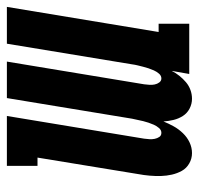

<svg xmlns="http://www.w3.org/2000/svg" viewBox="-48 -548 578 558"><g transform="rotate(90 241.0 -269.0)"><path d="M-18 0 55 -441H31V-530H177L168 -479Q174 -491 182.5 -501.5Q191 -512 201 -520.5Q211 -529 223.5 -533.5Q236 -538 249 -538Q264 -538 277.5 -531Q291 -524 299 -511.5Q307 -499 310.5 -484.5Q314 -470 315 -455Q321 -470 329 -484.5Q337 -499 349 -511.5Q361 -524 376 -531Q391 -538 407 -538Q423 -538 437 -530Q451 -522 458.5 -508.5Q466 -495 469.5 -479.5Q473 -464 473.5 -448Q474 -432 472.5 -415Q471 -398 468 -382L420 -89H444V0H299L365 -399Q366 -407 366.5 -414.5Q367 -422 365.5 -429.5Q364 -437 360 -443Q356 -449 348 -449Q340 -449 334 -442Q328 -435 324.5 -427Q321 -419 318.5 -411.5Q316 -404 314 -396Q312 -388 310.5 -380Q309 -372 307 -364L247 0H141L207 -399Q208 -407 208.5 -414.5Q209 -422 207.5 -429.5Q206 -437 201.5 -443Q197 -449 190 -449Q182 -449 176 -442Q170 -435 166.5 -427Q163 -419 160.5 -411.5Q158 -404 156 -396Q154 -388 152 -380Q150 -372 149 -364L89 0Z"/></g></svg>

Font: Iosevka Slab Extrabold
Style: Italic
Weight: 800
Italic angle: -9°
Monospace: yes
Designer: Belleve Invis
Foundry: Belleve Invis
Version: Version 11.1.0; ttfautohint (v1.8.3)